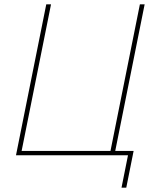

<svg xmlns="http://www.w3.org/2000/svg" viewBox="-20 -718 730 888"><path d="M542 150 572 0H54L194 -698H216L80 -20H491L627 -698H649L513 -20H598L564 150Z"/></svg>

Font: IBM Plex Sans Thin
Style: Italic
Weight: 250
Italic angle: -11.31°
Designer: Mike Abbink, Paul van der Laan, Pieter van Rosmalen
Foundry: Bold Monday
Version: Version 3.201